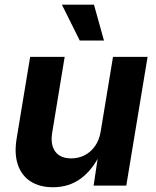

<svg xmlns="http://www.w3.org/2000/svg" viewBox="-20 -787 663 814"><path d="M204.4 6.8Q148.2 6.8 109.9 -17.7Q71.7 -42.3 55.8 -88.5Q40 -134.6 50.4 -198.7L107.8 -545.9H254.2L201.2 -224.2Q193 -173.6 214.3 -144.5Q235.5 -115.5 282 -115.5Q312.9 -115.5 339 -128.9Q365 -142.3 383 -167.9Q401 -193.5 406.9 -229.8L459.1 -545.9H605.7L515.4 0H376.9L397.3 -136.3H405.8Q373 -67.5 322.9 -30.3Q272.9 6.8 204.4 6.8ZM318.1 -615.1 242.5 -767.1H378.4L420.8 -615.1Z"/></svg>

Font: Adwaita Sans
Style: Italic
Weight: 400
Italic angle: -9.39999°
Designer: Rasmus Andersson
Foundry: rsms
Version: Version 4.001;git-9221beed3